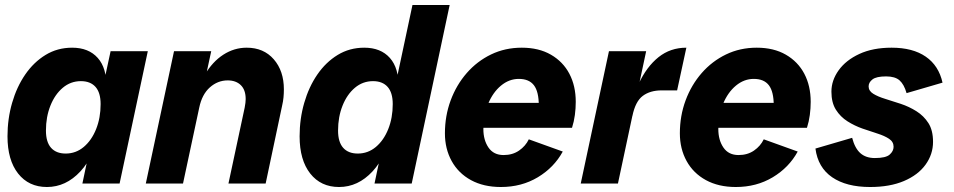

<svg xmlns="http://www.w3.org/2000/svg" viewBox="-20 -735 3821 769"><path d="M168 14Q95 14 52.5 -40Q10 -94 10 -189Q10 -259 28.5 -323Q47 -387 81 -436.5Q115 -486 162.5 -515Q210 -544 269 -544Q335 -544 371.5 -503Q408 -462 406 -385L384 -226Q360 -111 302 -48.5Q244 14 168 14ZM243 -120Q284 -120 315.5 -146.5Q347 -173 365 -218Q383 -263 383 -318Q383 -364 362.5 -387Q342 -410 304 -410Q263 -410 231.5 -383.5Q200 -357 182 -312Q164 -267 164 -212Q164 -166 184.5 -143Q205 -120 243 -120ZM310 0 341 -147 386 -265 393 -391 423 -530H572L459 0Z M564 0 677 -530H826L785 -340L752 -304Q768 -381 799.5 -434.5Q831 -488 874.5 -516Q918 -544 968 -544Q1036 -544 1076.5 -497.5Q1117 -451 1117 -377Q1117 -361 1115.5 -345Q1114 -329 1110 -312L1044 0H895L960 -304Q962 -315 963 -323Q964 -331 964 -338Q964 -375 944.5 -394Q925 -413 892 -413Q852 -413 820.5 -385Q789 -357 778 -304L713 0Z M1338 14Q1265 14 1222.5 -40Q1180 -94 1180 -189Q1180 -259 1198.5 -323Q1217 -387 1251 -436.5Q1285 -486 1332.5 -515Q1380 -544 1439 -544Q1505 -544 1541.5 -503Q1578 -462 1576 -385L1554 -226Q1530 -111 1472 -48.5Q1414 14 1338 14ZM1413 -120Q1454 -120 1485.5 -146.5Q1517 -173 1535 -218Q1553 -263 1553 -318Q1553 -364 1532.5 -387Q1512 -410 1474 -410Q1433 -410 1401.5 -383.5Q1370 -357 1352 -312Q1334 -267 1334 -212Q1334 -166 1354.5 -143Q1375 -120 1413 -120ZM1480 0 1511 -147 1556 -265 1563 -391 1632 -715H1781L1629 0Z M1986 14Q1917 14 1866.5 -13.5Q1816 -41 1789 -90Q1762 -139 1762 -201Q1762 -271 1785 -333Q1808 -395 1849.5 -442.5Q1891 -490 1947 -517Q2003 -544 2070 -544Q2138 -544 2186.5 -516Q2235 -488 2260.5 -439.5Q2286 -391 2286 -327Q2286 -301 2282.5 -274.5Q2279 -248 2271 -223H1846L1868 -323H2184L2134 -265Q2136 -276 2137 -288Q2138 -300 2138 -312Q2138 -368 2118.5 -393.5Q2099 -419 2058 -419Q2019 -419 1986.5 -392Q1954 -365 1935 -319Q1916 -273 1916 -218Q1916 -174 1936.5 -144Q1957 -114 1997 -114Q2033 -114 2059 -132Q2085 -150 2098 -177L2234 -128Q2199 -64 2134 -25Q2069 14 1986 14Z M2306 0 2419 -530H2568L2455 0ZM2486 -238Q2506 -331 2538 -399.5Q2570 -468 2617.5 -506Q2665 -544 2729 -544L2692 -373H2630Q2584 -373 2554.5 -351Q2525 -329 2513 -271Z M2927 14Q2858 14 2807.5 -13.5Q2757 -41 2730 -90Q2703 -139 2703 -201Q2703 -271 2726 -333Q2749 -395 2790.5 -442.5Q2832 -490 2888 -517Q2944 -544 3011 -544Q3079 -544 3127.5 -516Q3176 -488 3201.5 -439.5Q3227 -391 3227 -327Q3227 -301 3223.5 -274.5Q3220 -248 3212 -223H2787L2809 -323H3125L3075 -265Q3077 -276 3078 -288Q3079 -300 3079 -312Q3079 -368 3059.5 -393.5Q3040 -419 2999 -419Q2960 -419 2927.5 -392Q2895 -365 2876 -319Q2857 -273 2857 -218Q2857 -174 2877.5 -144Q2898 -114 2938 -114Q2974 -114 3000 -132Q3026 -150 3039 -177L3175 -128Q3140 -64 3075 -25Q3010 14 2927 14Z M3465 14Q3370 14 3313 -25Q3256 -64 3246 -140L3393 -183Q3404 -141 3426 -121.5Q3448 -102 3484 -102Q3528 -102 3543.5 -116Q3559 -130 3559 -147Q3559 -167 3541 -179Q3523 -191 3494.5 -200Q3466 -209 3434.5 -220Q3403 -231 3374.5 -249Q3346 -267 3328 -295.5Q3310 -324 3310 -368Q3310 -413 3339 -453.5Q3368 -494 3422 -519Q3476 -544 3551 -544Q3636 -544 3688 -508Q3740 -472 3755 -404L3611 -362Q3601 -397 3583 -413Q3565 -429 3529 -429Q3490 -429 3474.5 -417Q3459 -405 3459 -389Q3459 -371 3477.5 -359.5Q3496 -348 3525.5 -339Q3555 -330 3588 -319Q3621 -308 3650.5 -289.5Q3680 -271 3698.5 -242Q3717 -213 3717 -167Q3717 -117 3687 -75.5Q3657 -34 3600.5 -10Q3544 14 3465 14Z"/></svg>

Font: Radio Canada Big
Style: Bold Italic
Weight: 700
Italic angle: -12°
Designer: Étienne Aubert Bonn
Foundry: Coppers and Brasses
Version: Version 1.001